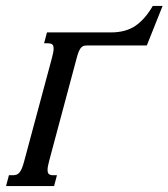

<svg xmlns="http://www.w3.org/2000/svg" viewBox="-77 -628 568 648"><path d="M219.2 -474.6Q212.4 -474.6 207.5 -473.6Q202.6 -472.7 198.2 -468.8Q193.8 -464.8 189.9 -456.5Q186 -448.2 182.1 -433.1L88.9 -85Q83.5 -64.5 83.5 -54.7Q83.5 -43.9 88.4 -40.3Q93.3 -36.6 102.1 -36.6H115.2L105.5 0H-56.6L-46.9 -36.6H-33.2Q-26.4 -36.6 -21 -38.6Q-15.6 -40.5 -11.2 -45.9Q-6.8 -51.3 -2.9 -60.5Q1 -69.8 4.9 -85L98.6 -433.6Q104 -454.1 104 -463.9Q104 -474.6 99.1 -478.3Q94.2 -481.9 85.4 -481.9H71.8L81.5 -518.6H297.4Q347.2 -518.6 379.9 -540.8Q412.6 -563 438.5 -607.9H471.7L418.5 -474.6Z"/></svg>

Font: Arian AMU Serif
Style: Italic
Weight: 400
Italic angle: -15°
Designer: Ruben Hakobyan (Tarumian)
Foundry: Ruben Hakobyan (Tarumian)
Version: Version 1.002